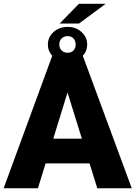

<svg xmlns="http://www.w3.org/2000/svg" viewBox="-21 -1006 725 1026"><path d="M457.5 -132.8H222.7L181.6 0H-1.5L259.3 -710.9H420.4L683.1 0H499ZM263.7 -265.1H416.5L339.8 -511.7ZM400.9 -985.8H543.9L401.4 -880.4H297.9ZM340.3 -675.3Q294.4 -675.3 264.6 -701.9Q234.9 -728.5 234.9 -768.1Q234.9 -807.6 265.4 -835Q295.9 -862.3 340.3 -862.3Q384.8 -862.3 414.8 -835Q444.8 -807.6 444.8 -768.1Q444.8 -728.5 415.3 -701.9Q385.7 -675.3 340.3 -675.3ZM295.9 -768.1Q295.9 -748.5 308.6 -736.3Q321.3 -724.1 340.3 -724.1Q359.9 -724.1 371.6 -736.3Q383.3 -748.5 383.3 -768.1Q383.3 -788.6 371.6 -800.8Q359.9 -813 340.3 -813Q321.3 -813 308.6 -800.8Q295.9 -788.6 295.9 -768.1Z"/></svg>

Font: Roboto Black
Style: Regular
Weight: 900
Designer: Google
Version: Version 2.134; 2016